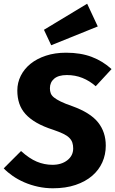

<svg xmlns="http://www.w3.org/2000/svg" viewBox="-32 -994 619 1031"><path d="M536 -212Q536 -164 517.5 -122.5Q499 -81 463 -50Q427 -19 374 -1Q321 17 252 17Q211 17 172 8.5Q133 0 98.5 -15Q64 -30 36 -49.5Q8 -69 -12 -90L81 -183Q125 -143 165.5 -126Q206 -109 250 -109Q298 -109 329.5 -133.5Q361 -158 361 -197Q361 -214 356.5 -228Q352 -242 340 -254Q328 -266 307 -276Q286 -286 254 -297Q201 -314 164.5 -335Q128 -356 105 -381.5Q82 -407 71.5 -438.5Q61 -470 61 -508Q61 -550 79.5 -587Q98 -624 132 -651.5Q166 -679 214.5 -695Q263 -711 323 -711Q401 -711 460.5 -688.5Q520 -666 567 -623L482 -531Q449 -560 410.5 -575.5Q372 -591 327 -591Q282 -591 259 -571.5Q236 -552 236 -520Q236 -505 240.5 -493Q245 -481 258 -470.5Q271 -460 294.5 -448.5Q318 -437 356 -424Q453 -389 494.5 -337Q536 -285 536 -212ZM204 -834 436 -974 493 -852 243 -751Z"/></svg>

Font: Qjlgwqiwhsfqbnnlvksmvfsycuq
Style: Regular
Weight: 700
Italic angle: -8°
Designer: Carrois Corporate & Edenspiekermann
Foundry: Carrois Corporate GbR & Edenspiekermann AG
Version: Version 2.001